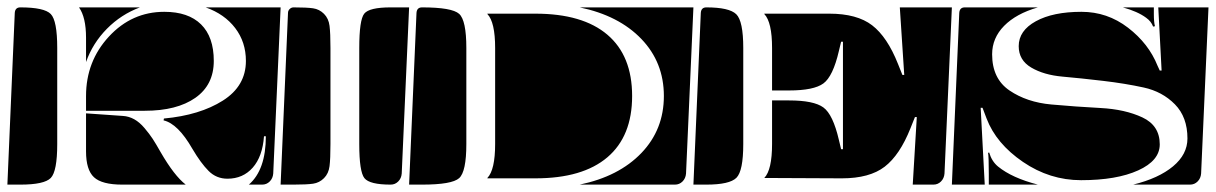

<svg xmlns="http://www.w3.org/2000/svg" viewBox="-20 -510 3293 520"><path d="M0 -10 20 -475Q21 -490 35 -490Q100 -490 117.5 -472Q135 -454 135 -380V-120Q135 -46 117.5 -28Q100 -10 35 -10ZM194 -490H359Q308 -471 269.5 -432Q231 -393 213 -342V-408Q213 -463 194 -490ZM423 -184 424 -189Q521 -198 583.5 -237.5Q646 -277 646 -345Q646 -396 617 -434Q588 -472 537 -490H740L720 -40Q719 -27 710.5 -18.5Q702 -10 690 -10H654Q700 -50 700 -141H695Q691 -86 664.5 -56Q638 -26 596 -26Q566 -26 545 -47Q524 -68 501 -107Q462 -175 423 -184ZM213 -100V-203L313 -196Q329 -195 343.5 -187Q358 -179 371.5 -163Q385 -147 393.5 -134Q402 -121 415 -98Q452 -34 483 -10H311Q256 -10 234.5 -30Q213 -50 213 -100ZM213 -210V-250Q213 -344 275 -411Q337 -478 425 -478Q490 -478 524.5 -444Q559 -410 559 -345Q559 -280 509 -245Q459 -210 372 -210Z M953 -120V-380Q953 -456 966.5 -473Q980 -490 1038 -490H1088L1068 -40Q1067 -27 1058.5 -18.5Q1050 -10 1038 -10Q981 -10 967 -27.5Q953 -45 953 -120ZM740 -10 760 -475Q760 -481 764.5 -485.5Q769 -490 775 -490Q811 -490 828 -487.5Q845 -485 857.5 -472.5Q870 -460 872.5 -440Q875 -420 875 -380V-120Q875 -80 872.5 -60Q870 -40 857.5 -27.5Q845 -15 828 -12.5Q811 -10 775 -10Z M1088 -10 1108 -475Q1109 -490 1123 -490Q1204 -490 1223.5 -472.5Q1243 -455 1243 -380V-120Q1243 -45 1223.5 -27.5Q1204 -10 1123 -10ZM1550 -10Q1656 -32 1717 -95.5Q1778 -159 1778 -250Q1778 -341 1717 -404.5Q1656 -468 1550 -490H1858L1838 -40Q1837 -27 1828.5 -18.5Q1820 -10 1808 -10ZM1300 -27V-28Q1321 -50 1321 -120V-380Q1321 -450 1300 -472V-473H1430Q1558 -473 1625 -416Q1692 -359 1692 -250Q1692 -141 1625 -84Q1558 -27 1430 -27Z M2050 -28Q2071 -50 2071 -120V-238H2117Q2184 -238 2210 -219Q2236 -200 2252 -131L2258 -106H2263V-397H2258L2252 -372Q2236 -303 2210 -284Q2184 -265 2117 -265H2071V-380Q2071 -450 2050 -472V-473H2226Q2301 -473 2342 -441.5Q2383 -410 2412 -337L2424 -307H2429L2417 -490H2558L2538 -40Q2537 -27 2528.5 -18.5Q2520 -10 2508 -10H2452L2463 -193H2458L2446 -163Q2417 -90 2376 -58.5Q2335 -27 2260 -27ZM1858 -10 1878 -475Q1879 -490 1893 -490Q1955 -490 1974 -471.5Q1993 -453 1993 -380V-120Q1993 -47 1974.5 -28.5Q1956 -10 1893 -10Z M2558 -10 2578 -475Q2579 -490 2593 -490H2791Q2732 -473 2699.5 -440Q2667 -407 2667 -363Q2667 -297 2714 -265Q2761 -233 2827.5 -227Q2894 -221 2960.5 -217.5Q3027 -214 3074 -192Q3121 -170 3121 -119Q3121 -75 3062.5 -48.5Q3004 -22 2908 -22Q2823 -22 2750.5 -71.5Q2678 -121 2652 -189L2641 -218H2636L2647 -10ZM2739 -385Q2739 -427 2785.5 -452.5Q2832 -478 2909 -478Q2979 -478 3035 -435Q3091 -392 3115 -332L3121 -319H3126L3117 -490H3253L3233 -40Q3232 -27 3223.5 -18.5Q3215 -10 3203 -10H3049Q3118 -27 3157 -59.5Q3196 -92 3196 -135Q3196 -193 3162 -227.5Q3128 -262 3077.5 -273Q3027 -284 2967.5 -291Q2908 -298 2857.5 -302.5Q2807 -307 2773 -327Q2739 -347 2739 -385ZM2656 -96 2659 -97Q2666 -73 2683 -59Q2721 -28 2791 -10H2658V-38Q2658 -86 2656 -96ZM3021 -490H3105V-472Q3105 -450 3108 -439L3103 -438Q3098 -452 3084 -462Q3061 -479 3021 -490Z"/></svg>

Font: PrimecolorCV1
Style: Medium
Weight: 500
Designer: gluk
Foundry: gluk
Version: Version 0.672